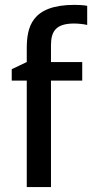

<svg xmlns="http://www.w3.org/2000/svg" viewBox="-20 -754 374 774"><path d="M27.3 -429.2H87.9V0H185.5V-429.2H311.5V-503.9H185.5V-570.8C185.5 -627.4 204.6 -659.2 279.3 -659.2C293.5 -659.2 319.8 -656.7 331.5 -653.3V-730.5C317.4 -733.4 294.4 -734.4 280.3 -734.4C105.5 -734.4 87.9 -642.6 87.9 -557.6V-503.9L27.3 -475.1Z"/></svg>

Font: Inder
Style: Regular
Weight: 400
Designer: Irina Smirnova
Foundry: Irina Smirnova
Version: Version 1.001